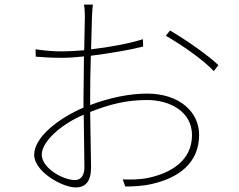

<svg xmlns="http://www.w3.org/2000/svg" viewBox="-20 -805 1040 837"><path d="M721 -672 703 -649C769 -611 862 -548 912 -495L932 -521C889 -563 787 -634 721 -672ZM345 -305 348 -75C348 -44 335 -20 307 -20C255 -20 162 -72 162 -131C162 -187 245 -263 345 -305ZM135 -590 136 -558C169 -555 205 -553 252 -553C278 -553 311 -555 346 -559L344 -379V-336C237 -290 129 -208 129 -130C129 -57 251 12 310 12C353 12 377 -14 377 -76L373 -317C460 -351 532 -369 621 -369C723 -369 817 -317 817 -216C817 -103 722 -50 628 -30C587 -21 546 -22 515 -23L526 8C555 8 599 7 642 -3C758 -29 848 -94 848 -217C848 -319 760 -397 621 -397C545 -397 457 -379 373 -347V-382C373 -432 374 -500 376 -562C456 -572 545 -587 604 -602L603 -634C543 -615 456 -599 377 -590L381 -734C382 -756 383 -768 385 -785H346C349 -770 350 -751 350 -732L347 -586C312 -583 279 -581 252 -581C215 -581 186 -583 135 -590Z"/></svg>

Font: Harano Aji Gothic TW ExtraLight
Style: Regular
Weight: 250
Foundry: Masamichi Hosoda
Version: HaranoAjiGothicTW-ExtraLight version 20230610;ttx 4.39.4